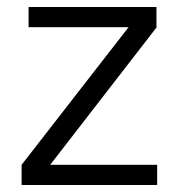

<svg xmlns="http://www.w3.org/2000/svg" viewBox="-20 -547 524 551"><path d="M429 -527V-468L124 -74H431V-16H42V-74L349 -469H62V-527Z"/></svg>

Font: Ekushey Sumon
Style: Regular
Weight: 400
Designer: Al Mamun Sumon
Foundry: Al Mamun Sumon
Version: Version 1.0